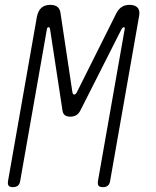

<svg xmlns="http://www.w3.org/2000/svg" viewBox="-20 -760 640 790"><path d="M433 -15Q431 -2 423.5 4Q416 10 403 10Q390 10 385.5 4Q381 -2 383 -15L493 -640Q494 -646 492 -647Q492 -648 490 -648Q485 -648 480 -640L311 -306Q304 -292 293.5 -286Q283 -280 269 -280Q255 -280 247 -286Q239 -292 237 -306L186 -640Q184 -649 179 -648Q174 -647 173 -640L63 -15Q61 -2 53.5 4Q46 10 33 10Q20 10 15.5 4Q11 -2 13 -15L132 -692Q137 -716 150.5 -728Q164 -740 187 -740Q206 -740 216.5 -731.5Q227 -723 229 -706L278 -380Q280 -371 285.5 -371Q291 -371 296 -380L459 -706Q468 -723 481 -731.5Q494 -740 513 -740Q536 -740 546.5 -728Q557 -716 552 -692Z"/></svg>

Font: Maple Mono NL Thin
Style: Italic
Weight: 250
Italic angle: -10°
Monospace: yes
Designer: subframe7536
Version: Version 7.000